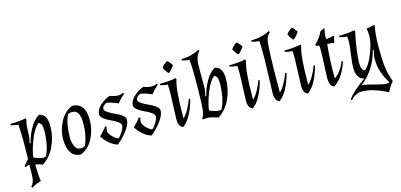

<svg xmlns="http://www.w3.org/2000/svg" viewBox="-76 -1220 4079 1952"><g transform="rotate(-15 1963.0 -244.0)"><path d="M409 -347Q409 -238 364 -138.5Q319 -39 235 15L212 7Q177 -5 160 -7V15Q160 93 167 143L171 170Q114 186 71 215L61 202Q97 169 99 98L102 -18Q78 -18 59 -6L50 -17Q67 -41 103 -79L105 -236Q105 -247 105 -293Q105 -339 99 -442Q61 -445 21 -456V-470Q110 -470 184 -485L191 -472Q174 -428 174 -303Q169 -262 160 -229L170 -228Q188 -305 229 -378Q270 -451 327 -485Q409 -470 409 -347ZM160 -79Q225 -52 252 -52Q279 -52 284 -56Q311 -105 324.5 -177.5Q338 -250 338 -321.5Q338 -393 301 -406Q253 -370 213 -271.5Q173 -173 160 -93Z M695 -57Q740 -155 740 -290Q740 -425 659 -425Q632 -425 613 -413Q570 -319 570 -184Q570 -128 588.5 -86.5Q607 -45 649 -45Q676 -45 695 -57ZM673 -485Q812 -485 812 -300Q812 -199 766 -109Q720 -19 637 15Q568 15 533.5 -37.5Q499 -90 499 -181Q499 -272 544.5 -360.5Q590 -449 673 -485Z M960 -190Q952 -169 952 -145.5Q952 -122 983.5 -88Q1015 -54 1046 -43Q1065 -55 1090.5 -97.5Q1116 -140 1116 -161Q1116 -182 1085 -204Q1054 -226 1017 -241.5Q980 -257 949 -281Q918 -305 918 -329Q918 -377 965 -420.5Q1012 -464 1069 -485Q1121 -466 1154.5 -466Q1188 -466 1208 -481L1218 -468Q1162 -417 1140 -387L1109 -400Q1060 -419 1023 -425Q1006 -420 990 -405Q974 -390 974 -372Q974 -354 1006 -332.5Q1038 -311 1076 -295Q1114 -279 1146 -255.5Q1178 -232 1178 -208Q1178 -158 1128 -92.5Q1078 -27 1024 15Q988 6 950.5 -22.5Q913 -51 889 -84L869 -111Q917 -155 946 -197Z M1315 -190Q1307 -169 1307 -145.5Q1307 -122 1338.5 -88Q1370 -54 1401 -43Q1420 -55 1445.5 -97.5Q1471 -140 1471 -161Q1471 -182 1440 -204Q1409 -226 1372 -241.5Q1335 -257 1304 -281Q1273 -305 1273 -329Q1273 -377 1320 -420.5Q1367 -464 1424 -485Q1476 -466 1509.5 -466Q1543 -466 1563 -481L1573 -468Q1517 -417 1495 -387L1464 -400Q1415 -419 1378 -425Q1361 -420 1345 -405Q1329 -390 1329 -372Q1329 -354 1361 -332.5Q1393 -311 1431 -295Q1469 -279 1501 -255.5Q1533 -232 1533 -208Q1533 -158 1483 -92.5Q1433 -27 1379 15Q1343 6 1305.5 -22.5Q1268 -51 1244 -84L1224 -111Q1272 -155 1301 -197Z M1771 -472Q1737 -382 1737 -86V-70Q1767 -96 1796 -148.5Q1825 -201 1840 -247L1854 -244Q1835 -166 1799 -94.5Q1763 -23 1712 15Q1664 -1 1664 -76Q1664 -118 1669 -220Q1674 -322 1674 -368Q1674 -414 1672 -442Q1634 -445 1594 -456V-470Q1690 -470 1764 -485ZM1773 -620Q1764 -605 1745.5 -583Q1727 -561 1713 -552Q1689 -569 1665 -620Q1672 -633 1691 -650Q1710 -667 1724 -675Q1749 -659 1773 -620Z M2258 -347Q2258 -238 2213 -138.5Q2168 -39 2084 15L2059 7Q2002 -11 1974 -11Q1946 -11 1926 -7L1920 -20Q1941 -42 1948 -103Q1955 -164 1956 -303L1957 -442Q1957 -561 1950 -628Q1912 -631 1872 -642V-656Q1973 -656 2063 -703L2071 -690Q2048 -669 2037 -634.5Q2026 -600 2024.5 -572Q2023 -544 2023 -489V-303Q2018 -262 2009 -229L2019 -228Q2037 -305 2078 -378Q2119 -451 2176 -485Q2258 -470 2258 -347ZM2009 -79Q2074 -52 2101 -52Q2128 -52 2133 -56Q2160 -105 2173.5 -177.5Q2187 -250 2187 -321.5Q2187 -393 2150 -406Q2102 -370 2062 -271.5Q2022 -173 2009 -93Z M2503 -472Q2469 -382 2469 -86V-70Q2499 -96 2528 -148.5Q2557 -201 2572 -247L2586 -244Q2567 -166 2531 -94.5Q2495 -23 2444 15Q2396 -1 2396 -76Q2396 -118 2401 -220Q2406 -322 2406 -368Q2406 -414 2404 -442Q2366 -445 2326 -456V-470Q2422 -470 2496 -485ZM2505 -620Q2496 -605 2477.5 -583Q2459 -561 2445 -552Q2421 -569 2397 -620Q2404 -633 2423 -650Q2442 -667 2456 -675Q2481 -659 2505 -620Z M2678 -76 2689 -442Q2689 -590 2685 -628Q2647 -631 2607 -642V-656Q2714 -656 2804 -703L2812 -690Q2780 -661 2770 -620Q2751 -534 2751 -86V-70Q2781 -96 2810 -148.5Q2839 -201 2854 -247L2868 -244Q2849 -166 2813 -94.5Q2777 -23 2726 15Q2678 -1 2678 -76Z M3084 -472Q3050 -382 3050 -86V-70Q3080 -96 3109 -148.5Q3138 -201 3153 -247L3167 -244Q3148 -166 3112 -94.5Q3076 -23 3025 15Q2977 -1 2977 -76Q2977 -118 2982 -220Q2987 -322 2987 -368Q2987 -414 2985 -442Q2947 -445 2907 -456V-470Q3003 -470 3077 -485ZM3086 -620Q3077 -605 3058.5 -583Q3040 -561 3026 -552Q3002 -569 2978 -620Q2985 -633 3004 -650Q3023 -667 3037 -675Q3062 -659 3086 -620Z M3344 -422Q3327 -280 3327 -78V-62Q3402 -116 3439 -215L3453 -211Q3399 -46 3302 14Q3254 -2 3254 -77Q3254 -131 3259 -223Q3264 -315 3264 -361Q3264 -407 3261 -428Q3243 -431 3227 -431L3225 -447Q3281 -499 3310 -564Q3336 -574 3351 -585L3357 -580Q3346 -531 3346 -505Q3346 -479 3346 -472Q3388 -475 3427 -486L3432 -480Q3421 -448 3417 -414Q3378 -421 3344 -422Z M3536 -123Q3536 -170 3549.5 -263Q3563 -356 3563 -389Q3563 -422 3560 -442Q3522 -445 3482 -456V-470Q3571 -470 3645 -485L3652 -472Q3637 -413 3622 -312Q3607 -211 3607 -144Q3607 -77 3644 -64Q3693 -99 3736 -209.5Q3779 -320 3779 -389Q3779 -428 3771 -470Q3800 -472 3854 -485L3860 -480Q3840 -398 3840 -257Q3840 -116 3849.5 -42.5Q3859 31 3890 115Q3858 150 3825 215L3794 200Q3661 136 3559 136Q3491 136 3440 195L3429 186Q3475 115 3618 15Q3536 0 3536 -123ZM3854 117Q3817 63 3794 -4.5Q3771 -72 3771 -133V-167Q3776 -208 3785 -241L3775 -242Q3727 -46 3572 74Q3605 74 3696.5 99.5Q3788 125 3816 125Q3844 125 3854 117Z"/></g></svg>

Font: Almendra
Style: Italic
Weight: 400
Italic angle: -12°
Designer: Ana Sanfelippo
Foundry: Ana Sanfelippo
Version: Version 1.004